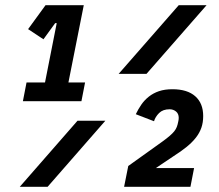

<svg xmlns="http://www.w3.org/2000/svg" viewBox="-20 -718 842 738"><path d="M68 -329 82 -401H153L198 -629H192L147 -567L88 -606L155 -698H302L243 -401H307L293 -329ZM667 -698H774L543 -434H436ZM278 -254H385L163 0H56ZM712 0H457L473 -80L603 -173Q621 -186 632 -195.5Q643 -205 649.5 -213Q656 -221 659.5 -230Q663 -239 665 -250Q666 -255 666.5 -258Q667 -261 667 -265Q667 -281 656.5 -289.5Q646 -298 632 -298Q606 -298 591.5 -283.5Q577 -269 572 -252L502 -279Q511 -298 523 -315.5Q535 -333 552 -346.5Q569 -360 591 -367.5Q613 -375 643 -375Q700 -375 730.5 -348Q761 -321 761 -272Q761 -247 754 -227Q747 -207 733 -189Q719 -171 697.5 -153.5Q676 -136 646 -117L579 -72H726Z"/></svg>

Font: IBM Plex Sans Cond
Style: Bold Italic
Weight: 700
Width: 3
Italic angle: -11°
Designer: Mike Abbink, Paul van der Laan, Pieter van Rosmalen
Foundry: Bold Monday
Version: Version 1.3